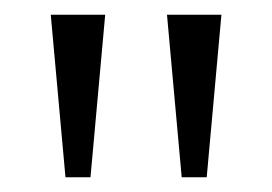

<svg xmlns="http://www.w3.org/2000/svg" viewBox="-20 -734 370 261"><path d="M69 -493 49 -714H123L103 -493ZM227 -493 207 -714H281L261 -493Z"/></svg>

Font: Noto Serif Ethiopic SemiCondensed Light
Style: Regular
Weight: 300
Width: 4
Designer: Monotype Design Team
Foundry: Monotype Imaging Inc.
Version: Version 2.102; ttfautohint (v1.8.4.7-5d5b)